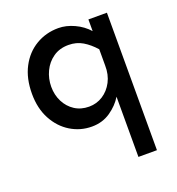

<svg xmlns="http://www.w3.org/2000/svg" viewBox="-133 -609 878 951"><g transform="rotate(-20 306.0 -133.5)"><path d="M434.6 234.4V-83Q411.1 -43.9 368.7 -14.6Q326.2 14.6 270.5 14.6Q210 14.6 158.7 -16.6Q107.4 -47.9 76.7 -105Q45.9 -162.1 45.9 -239.3Q45.9 -320.3 76.7 -378.9Q107.4 -437.5 160.6 -469.2Q213.9 -501 279.3 -501Q320.3 -501 362.8 -481.4Q405.3 -461.9 434.6 -428.7V-490.2H532.2V234.4ZM291 -83Q331.1 -83 363.8 -104Q396.5 -125 416 -162.1Q435.5 -199.2 434.6 -248V-333Q405.3 -366.2 372.6 -385.7Q339.8 -405.3 297.9 -405.3Q251 -405.3 217.3 -381.8Q183.6 -358.4 165.5 -320.3Q147.5 -282.2 147.5 -239.3Q147.5 -196.3 165.5 -160.6Q183.6 -125 215.8 -104Q248 -83 291 -83Z"/></g></svg>

Font: Sen Medium
Style: Regular
Weight: 500
Designer: Kosal Sen, Philatype
Foundry: Philatype
Version: Version 2.000;gftools[0.9.31]